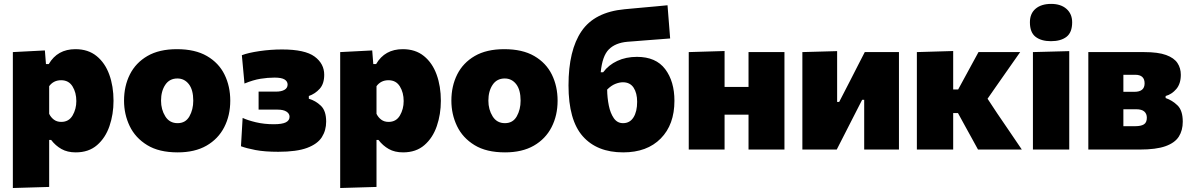

<svg xmlns="http://www.w3.org/2000/svg" viewBox="-20 -768 6120 986"><path d="M46 197.5V-500.5L210.5 -509L216 -439H230.5Q275 -515.5 367.5 -515.5Q432.5 -515.5 476 -480.2Q519.5 -445 541.2 -385Q563 -325 563 -250.5Q563 -181 542.2 -120.5Q521.5 -60 478.5 -22.8Q435.5 14.5 369 14.5Q326 14.5 295.5 -2.8Q265 -20 242.5 -49.5H232.5V192ZM294.5 -142Q333.5 -142 352.8 -175Q372 -208 372 -249Q372 -292.5 352.5 -324.2Q333 -356 294 -356Q255 -356 232.5 -325.5V-183.5Q241 -165.5 256.5 -153.8Q272 -142 294.5 -142Z M892.5 14.5Q796.5 14.5 735.8 -22.8Q675 -60 646 -120.5Q617 -181 617 -251Q617 -326 647 -385.8Q677 -445.5 737.2 -480.5Q797.5 -515.5 888.5 -515.5Q982 -515.5 1042.8 -480.2Q1103.5 -445 1133 -385Q1162.5 -325 1162.5 -251Q1162.5 -175 1131.5 -114.8Q1100.5 -54.5 1040.5 -20Q980.5 14.5 892.5 14.5ZM892 -135.5Q933 -135.5 952.8 -170.5Q972.5 -205.5 972.5 -251Q972.5 -306.5 949.8 -335.8Q927 -365 891 -365Q850.5 -365 828.8 -332.5Q807 -300 807 -251Q807 -205.5 828.8 -170.5Q850.5 -135.5 892 -135.5Z M1409 11.5Q1339 11.5 1292 2.5Q1245 -6.5 1217.5 -17L1226 -162.5Q1251 -150.5 1293.8 -140.2Q1336.5 -130 1386 -130Q1429 -130 1448 -139.8Q1467 -149.5 1467 -168.5Q1467 -184.5 1451.2 -194.8Q1435.5 -205 1406 -205H1308V-297.5H1397.5Q1425 -297.5 1441 -306.8Q1457 -316 1457 -334Q1457 -350 1441.5 -359.8Q1426 -369.5 1390 -369.5Q1355 -369.5 1317.8 -363.5Q1280.5 -357.5 1235.5 -339L1222 -484.5Q1254.5 -497 1312.2 -505.5Q1370 -514 1428.5 -514Q1546 -514 1595.5 -477.5Q1645 -441 1645 -384Q1645 -337.5 1621.5 -311.8Q1598 -286 1566 -275V-261Q1600.5 -251 1627.8 -225Q1655 -199 1655 -143.5Q1655 -98.5 1632.8 -63.5Q1610.5 -28.5 1557 -8.5Q1503.5 11.5 1409 11.5Z M1727 197.5V-500.5L1891.5 -509L1897 -439H1911.5Q1956 -515.5 2048.5 -515.5Q2113.5 -515.5 2157 -480.2Q2200.5 -445 2222.2 -385Q2244 -325 2244 -250.5Q2244 -181 2223.2 -120.5Q2202.5 -60 2159.5 -22.8Q2116.5 14.5 2050 14.5Q2007 14.5 1976.5 -2.8Q1946 -20 1923.5 -49.5H1913.5V192ZM1975.5 -142Q2014.5 -142 2033.8 -175Q2053 -208 2053 -249Q2053 -292.5 2033.5 -324.2Q2014 -356 1975 -356Q1936 -356 1913.5 -325.5V-183.5Q1922 -165.5 1937.5 -153.8Q1953 -142 1975.5 -142Z M2573.5 14.5Q2477.5 14.5 2416.8 -22.8Q2356 -60 2327 -120.5Q2298 -181 2298 -251Q2298 -326 2328 -385.8Q2358 -445.5 2418.2 -480.5Q2478.5 -515.5 2569.5 -515.5Q2663 -515.5 2723.8 -480.2Q2784.5 -445 2814 -385Q2843.5 -325 2843.5 -251Q2843.5 -175 2812.5 -114.8Q2781.5 -54.5 2721.5 -20Q2661.5 14.5 2573.5 14.5ZM2573 -135.5Q2614 -135.5 2633.8 -170.5Q2653.5 -205.5 2653.5 -251Q2653.5 -306.5 2630.8 -335.8Q2608 -365 2572 -365Q2531.5 -365 2509.8 -332.5Q2488 -300 2488 -251Q2488 -205.5 2509.8 -170.5Q2531.5 -135.5 2573 -135.5Z M3180.5 14.5Q3046 14.5 2972.8 -68.2Q2899.5 -151 2899.5 -329.5Q2899.5 -510 2966.5 -608Q3033.5 -706 3187 -720.5Q3198 -721.5 3224.5 -724Q3251 -726.5 3284.5 -729.5Q3318 -732.5 3351 -735.5Q3384 -738.5 3408 -741L3421.5 -570.5Q3397.5 -568.5 3363.5 -566Q3329.5 -563.5 3295.2 -560.8Q3261 -558 3235.2 -556Q3209.5 -554 3202 -553.5Q3140 -548 3106.5 -514.2Q3073 -480.5 3065 -397H3077.5Q3105.5 -434.5 3150 -455.2Q3194.5 -476 3251 -476Q3348.5 -476 3396 -413Q3443.5 -350 3443.5 -250.5Q3443.5 -128 3373.2 -56.8Q3303 14.5 3180.5 14.5ZM3179 -345.5Q3160.5 -345.5 3139.5 -337Q3118.5 -328.5 3098 -308Q3098.5 -265.5 3106.5 -226Q3114.5 -186.5 3132.2 -161Q3150 -135.5 3179.5 -135.5Q3214.5 -135.5 3233.2 -165.2Q3252 -195 3252 -245Q3252 -290 3233.8 -317.8Q3215.5 -345.5 3179 -345.5Z M3517 0V-500.5L3701 -506V-321.5H3824V-500.5H4008.5V0H3824V-179H3701V0Z M4100.5 0V-500.5L4279 -505.5V-244.5H4289.5L4347 -356Q4365.5 -392 4384 -428.5Q4402.5 -465 4421 -500.5H4596.5V0H4418V-255.5H4407.5L4351.5 -146Q4333 -109.5 4314.2 -72.8Q4295.5 -36 4277 0Z M4688.5 0V-500.5L4875 -506V-308.5H4900.5L4937.5 -376.5Q4954.5 -407.5 4971.2 -438.5Q4988 -469.5 5005 -500.5H5219Q5186.5 -454.5 5155 -409.2Q5123.5 -364 5091.5 -318.5L5051.5 -261L5101 -186Q5132.5 -139.5 5164.5 -92.8Q5196.5 -46 5227.5 0H5002.5Q4986.5 -29 4970.8 -57.8Q4955 -86.5 4939.5 -114.5L4899.5 -187.5H4875V0Z M5284.5 0V-500.5L5471 -505.5V0ZM5377 -556.5Q5327 -556.5 5298 -579Q5269 -601.5 5269 -653.5Q5269 -698.5 5298.2 -723.2Q5327.5 -748 5378 -748Q5428 -748 5457 -722.2Q5486 -696.5 5486 -653.5Q5486 -601.5 5457 -579Q5428 -556.5 5377 -556.5Z M5569 0V-500.5H5855.5Q5927.5 -500.5 5968.5 -485.5Q6009.5 -470.5 6026.8 -444.2Q6044 -418 6044 -384Q6044 -338 6020.8 -310.8Q5997.5 -283.5 5966 -275V-264.5Q6000 -253 6027 -226.8Q6054 -200.5 6054 -143Q6054 -98.5 6033.8 -66.5Q6013.5 -34.5 5965.2 -17.2Q5917 0 5832.5 0ZM5809.5 -384H5749V-296.5H5806Q5858 -296.5 5858 -340Q5858 -384 5809.5 -384ZM5749 -120H5810.5Q5839 -120 5854.2 -129.2Q5869.5 -138.5 5869.5 -163.5Q5869.5 -183.5 5856.5 -195.2Q5843.5 -207 5814 -207H5749Z"/></svg>

Font: Commissioner ExtraBold
Style: Regular
Weight: 800
Designer: Kostas Bartsokas
Foundry: Kostas Bartsokas
Version: Version 1.000; ttfautohint (v1.8.3)